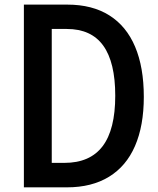

<svg xmlns="http://www.w3.org/2000/svg" viewBox="-20 -804 676 824"><path d="M82.5 -784.2H269Q376 -784.2 449.2 -738Q522.5 -691.9 559.8 -603.5Q597.2 -515.1 597.2 -388.2Q597.2 -264.2 559.3 -177.2Q521.5 -90.3 447.5 -45.2Q373.5 0 267.6 0H82.5ZM256.3 -105Q366.2 -105 420.4 -176.5Q474.6 -248 474.6 -393.1Q474.6 -536.6 423.1 -608.2Q371.6 -679.7 266.6 -679.7H202.1V-105Z"/></svg>

Font: Decalotype Medium
Style: Regular
Weight: 500
Designer: Alfredo Marco Pradil
Foundry: Alfredo Marco Pradil
Version: Version 1.0